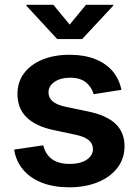

<svg xmlns="http://www.w3.org/2000/svg" viewBox="-20 -779 583 810"><path d="M272 11.2Q208.5 11.2 159.2 -7.3Q109.9 -25.9 78.9 -61.5Q47.9 -97.2 39.6 -147.9L162.6 -166Q172.4 -126.5 200.2 -106.9Q228 -87.4 273.9 -87.4Q319.3 -87.4 345.7 -105.2Q372.1 -123 372.1 -149.9Q372.1 -173.3 354 -188Q335.9 -202.6 299.8 -210.4L207.5 -230Q130.4 -246.1 92 -284.2Q53.7 -322.3 53.7 -382.3Q53.7 -432.6 81.3 -469.7Q108.9 -506.8 158.4 -527.3Q208 -547.9 273.4 -547.9Q336.4 -547.9 382.1 -529.5Q427.7 -511.2 455.6 -478Q483.4 -444.8 492.2 -399.9L375 -381.8Q367.2 -411.1 342.8 -431.2Q318.4 -451.2 275.4 -451.2Q235.8 -451.2 210.2 -433.8Q184.6 -416.5 184.6 -389.6Q184.6 -366.7 201.9 -351.6Q219.2 -336.4 258.3 -328.1L352.5 -308.6Q430.2 -292.5 467.8 -256.3Q505.4 -220.2 505.4 -162.1Q505.4 -110.4 475.6 -71.3Q445.8 -32.2 393.1 -10.5Q340.3 11.2 272 11.2ZM205.1 -758.8 273.9 -675.3 342.8 -758.8H458V-755.4L326.7 -614.3H221.2L90.8 -755.4V-758.8Z"/></svg>

Font: V-Inter
Style: SemiBold-600
Weight: 600
Designer: Rasmus Andersson
Foundry: rsms
Version: Version 4.000;git-4146feb